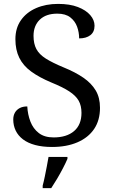

<svg xmlns="http://www.w3.org/2000/svg" viewBox="-20 -744 584 985"><path d="M247 10Q198 10 160.5 0Q123 -10 98 -29Q73 -48 60.5 -74Q48 -100 48 -131Q48 -151 56.5 -166Q65 -181 81 -189.5Q97 -198 120 -198Q122 -157 136 -120.5Q150 -84 179 -61.5Q208 -39 255 -39Q322 -39 360 -71.5Q398 -104 398 -165Q398 -202 383.5 -227.5Q369 -253 335.5 -275Q302 -297 243 -321Q181 -347 140 -377Q99 -407 79 -447.5Q59 -488 59 -543Q59 -600 87.5 -640.5Q116 -681 165.5 -702.5Q215 -724 278 -724Q338 -724 379.5 -708Q421 -692 443 -666.5Q465 -641 465 -612Q465 -580 443.5 -563.5Q422 -547 386 -547Q386 -578 375.5 -607Q365 -636 340.5 -655Q316 -674 274 -674Q216 -674 184 -643Q152 -612 152 -560Q152 -520 166.5 -492.5Q181 -465 215 -443.5Q249 -422 307 -398Q366 -374 407.5 -345.5Q449 -317 471 -280Q493 -243 493 -191Q493 -127 463 -82.5Q433 -38 377.5 -14Q322 10 247 10ZM199 208Q205 186 210 161Q215 136 220 110.5Q225 85 229 61H326V71Q317 92 303 119Q289 146 273 173Q257 200 243 221H199Z"/></svg>

Font: Noto Serif Malayalam
Style: Regular
Weight: 400
Designer: Indian type Foundry, Jelle Bosma, Monotype Design Team
Foundry: Monotype Imaging Inc.
Version: Version 2.103